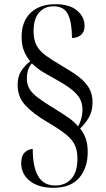

<svg xmlns="http://www.w3.org/2000/svg" viewBox="-20 -780 505 915"><path d="M234 115Q163 115 122 82Q81 49 81 -2Q81 -38 98.5 -54Q116 -70 136 -70Q136 14 161.5 59Q187 104 244 104Q291 104 320 72Q349 40 349 -24Q349 -63 336 -90Q323 -117 291 -142Q259 -167 203 -200Q137 -239 100.5 -278.5Q64 -318 64 -375Q64 -415 81 -441.5Q98 -468 124 -488Q106 -509 94.5 -537Q83 -565 83 -604Q83 -678 126 -719Q169 -760 245 -760Q311 -760 347 -730Q383 -700 383 -656Q383 -628 366 -613.5Q349 -599 323 -599Q323 -671 304.5 -710.5Q286 -750 235 -750Q192 -750 166 -720Q140 -690 140 -632Q140 -591 154 -564Q168 -537 198.5 -515Q229 -493 277 -465Q322 -439 354.5 -414.5Q387 -390 404.5 -360Q422 -330 421 -289Q420 -248 402.5 -218.5Q385 -189 362 -168Q380 -145 389 -118.5Q398 -92 398 -55Q398 20 357.5 67.5Q317 115 234 115ZM352 -178Q361 -192 367 -213.5Q373 -235 373 -258Q373 -280 365 -300.5Q357 -321 333.5 -343Q310 -365 265 -391Q225 -413 191 -433Q157 -453 132 -478Q108 -452 108 -405Q108 -377 121 -355.5Q134 -334 164 -312Q194 -290 245 -259Q285 -234 308 -218Q331 -202 352 -178Z"/></svg>

Font: Noto Serif Display Condensed
Style: Regular
Weight: 400
Width: 3
Designer: Monotype Design Team
Foundry: Monotype Imaging Inc.
Version: Version 2.009